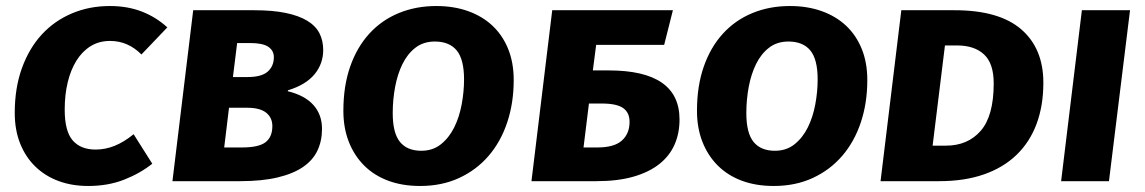

<svg xmlns="http://www.w3.org/2000/svg" viewBox="-20 -602 3804 638"><path d="M450 -421Q405 -466 346 -466Q309 -466 281 -448.5Q253 -431 234 -400.5Q215 -370 205 -328.5Q195 -287 195 -238Q195 -166 221.5 -135.5Q248 -105 298 -105Q330 -105 361 -117.5Q392 -130 424 -156L486 -58Q446 -26 392.5 -5Q339 16 273 16Q219 16 174.5 -0.5Q130 -17 97.5 -48.5Q65 -80 47 -125Q29 -170 29 -227Q29 -310 53 -376Q77 -442 119 -487.5Q161 -533 219 -557.5Q277 -582 345 -582Q404 -582 451.5 -563.5Q499 -545 536 -511Z M784 -112Q840 -112 862.5 -129.5Q885 -147 885 -183Q885 -211 864.5 -227.5Q844 -244 800 -244H741L725 -112ZM803 -346Q849 -346 869.5 -364Q890 -382 890 -412Q890 -434 871.5 -446.5Q853 -459 811 -459H768L754 -346ZM1050 -174Q1050 -134 1035 -102Q1020 -70 987.5 -47.5Q955 -25 903 -12.5Q851 0 778 0H553L622 -568H825Q886 -568 929.5 -559Q973 -550 1001 -533Q1029 -516 1041.5 -491.5Q1054 -467 1054 -436Q1054 -390 1025 -355Q996 -320 937 -302L936 -299Q993 -285 1021.5 -253Q1050 -221 1050 -174Z M1687 -336Q1687 -260 1665.5 -195.5Q1644 -131 1603.5 -84Q1563 -37 1505.5 -10.5Q1448 16 1376 16Q1317 16 1270 -1.5Q1223 -19 1190 -52Q1157 -85 1139 -131Q1121 -177 1121 -234Q1121 -316 1143.5 -380.5Q1166 -445 1207 -490Q1248 -535 1305 -558.5Q1362 -582 1430 -582Q1488 -582 1535.5 -565Q1583 -548 1616.5 -516.5Q1650 -485 1668.5 -439.5Q1687 -394 1687 -336ZM1380 -101Q1418 -101 1445 -122.5Q1472 -144 1489 -178Q1506 -212 1514 -254.5Q1522 -297 1522 -338Q1522 -405 1497.5 -434.5Q1473 -464 1425 -464Q1387 -464 1360.5 -443.5Q1334 -423 1317.5 -389.5Q1301 -356 1293 -313.5Q1285 -271 1285 -226Q1285 -160 1309 -130.5Q1333 -101 1380 -101Z M1815 -568H2216L2187 -453H1961L1950 -368H2003Q2238 -368 2238 -205Q2238 -159 2221.5 -121.5Q2205 -84 2171 -57Q2137 -30 2085 -15Q2033 0 1962 0H1746ZM1937 -258 1919 -112H1965Q2021 -112 2046.5 -135Q2072 -158 2072 -197Q2072 -228 2050.5 -243Q2029 -258 1980 -258Z M2862 -336Q2862 -260 2840.5 -195.5Q2819 -131 2778.5 -84Q2738 -37 2680.5 -10.5Q2623 16 2551 16Q2492 16 2445 -1.5Q2398 -19 2365 -52Q2332 -85 2314 -131Q2296 -177 2296 -234Q2296 -316 2318.5 -380.5Q2341 -445 2382 -490Q2423 -535 2480 -558.5Q2537 -582 2605 -582Q2663 -582 2710.5 -565Q2758 -548 2791.5 -516.5Q2825 -485 2843.5 -439.5Q2862 -394 2862 -336ZM2555 -101Q2593 -101 2620 -122.5Q2647 -144 2664 -178Q2681 -212 2689 -254.5Q2697 -297 2697 -338Q2697 -405 2672.5 -434.5Q2648 -464 2600 -464Q2562 -464 2535.5 -443.5Q2509 -423 2492.5 -389.5Q2476 -356 2468 -313.5Q2460 -271 2460 -226Q2460 -160 2484 -130.5Q2508 -101 2555 -101Z M3123 -118Q3196 -118 3239 -167.5Q3282 -217 3282 -325Q3282 -391 3250 -421Q3218 -451 3160 -451H3120L3079 -118ZM3447 -327Q3447 -251 3424.5 -190.5Q3402 -130 3358 -87.5Q3314 -45 3249.5 -22.5Q3185 0 3101 0H2906L2975 -568H3152Q3300 -568 3373.5 -504.5Q3447 -441 3447 -327Z M3506 0 3575 -568H3735L3665 0Z"/></svg>

Font: Qjlgwqiwhsfqbnnlvksmvfsycuq
Style: Regular
Weight: 700
Italic angle: -8°
Designer: Carrois Corporate & Edenspiekermann
Foundry: Carrois Corporate GbR & Edenspiekermann AG
Version: Version 2.001